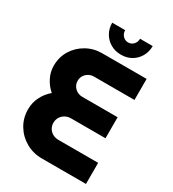

<svg xmlns="http://www.w3.org/2000/svg" viewBox="-209 -995 998 1108"><g transform="rotate(30 290.0 -441.0)"><path d="M248 0Q189.3 0 141.2 -27.3Q93 -54.7 64.7 -101.5Q36.3 -148.3 36.3 -207Q36.3 -250.7 55.5 -289.2Q74.7 -327.7 108 -355.7Q76.3 -383 57.7 -420.2Q39 -457.3 39 -498Q39 -555.7 66.8 -601.2Q94.7 -646.7 141.8 -673.3Q189 -700 245.7 -700H541.3V-559.7H272.3Q253 -559.7 237 -550.8Q221 -542 211.5 -526.8Q202 -511.7 202 -491.7Q202 -472.7 211.5 -457.5Q221 -442.3 237 -433.5Q253 -424.7 272.3 -424.7H507V-284.7H276.7Q255.7 -284.7 238.7 -275Q221.7 -265.3 211.8 -249Q202 -232.7 202 -212Q202 -191.7 211.8 -175.3Q221.7 -159 238.7 -149.8Q255.7 -140.7 276.7 -140.7H541.3V0ZM342.7 -746.7Q303.3 -746.7 272.7 -764.5Q242 -782.3 224.5 -813Q207 -843.7 207 -881.7H293.3Q293.3 -860 307.5 -844.3Q321.7 -828.7 342.7 -828.7Q364.7 -828.7 378.7 -844.2Q392.7 -859.7 392.7 -881.7H477Q477 -843.7 459.7 -813Q442.3 -782.3 412.2 -764.5Q382 -746.7 342.7 -746.7Z"/></g></svg>

Font: MuseoModerno Thin
Style: Regular
Weight: 100
Designer: Pablo Cosgaya, Héctor Gatti, Marcela Romero, and the Authors of The MuseoModerno Project.
Foundry: Omnibus-Type Team
Version: Version 1.003